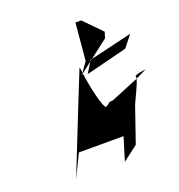

<svg xmlns="http://www.w3.org/2000/svg" viewBox="-134 -1046 902 969"><g transform="rotate(-20 317.0 -561.0)"><path d="M110 -188 170 -312H410L372 -188L453 -250L518 -438C522 -452 564 -531 571 -562L421 -500C394 -500 404 -494 380 -482C363 -473 333 -614 325 -680L316 -672L325 -684C322 -705 320 -716 319 -712L244 -525ZM378 -934H409L501 -840L491 -808L325 -680C324 -681 326 -683 325 -684L360 -734ZM347 -668 569 -724 618 -786 386 -731ZM571 -573C565 -582 614 -589 630 -591L571 -562C573 -567 572 -571 571 -573ZM630 -591C634 -592 636 -592 632 -592Z"/></g></svg>

Font: bitstorm
Style: suextobl
Weight: 400
Version: Version 0.2